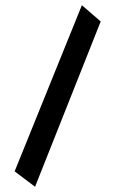

<svg xmlns="http://www.w3.org/2000/svg" viewBox="-20 -742 460 734"><path d="M114 -28 36 -87 293 -722 365 -660Z"/></svg>

Font: Ekushey Lal Sabuj Normal
Style: Bold
Weight: 700
Designer: Al Mamun Sumon
Foundry: Al Mamun Sumon
Version: Version 1.0